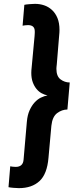

<svg xmlns="http://www.w3.org/2000/svg" viewBox="-20 -847 385 994"><path d="M226 -353Q211 -356 196 -364Q181 -372 169 -386.5Q157 -401 149.5 -421.5Q142 -442 142 -470Q142 -475 142.5 -483Q143 -491 144 -499L159 -660Q160 -669 160 -676.5Q160 -684 160 -685Q160 -717 125 -717Q117 -717 109.5 -716Q102 -715 97 -714L106 -822Q110 -823 117.5 -824Q125 -825 133.5 -825.5Q142 -826 149.5 -826.5Q157 -827 162 -827Q186 -827 208.5 -819.5Q231 -812 249 -795.5Q267 -779 277.5 -753.5Q288 -728 288 -692Q288 -687 287.5 -677.5Q287 -668 286 -660L274 -514Q273 -506 272.5 -500Q272 -494 272 -491Q272 -452 293.5 -436Q315 -420 341 -420L329 -280Q301 -280 276 -261.5Q251 -243 246 -196L231 -30Q224 54 184.5 90.5Q145 127 78 127Q68 127 50 125.5Q32 124 24 122L33 14Q38 15 45.5 16Q53 17 61 17Q99 17 102 -20L119 -216Q122 -251 133 -275.5Q144 -300 159 -316.5Q174 -333 191.5 -341.5Q209 -350 226 -353Z"/></svg>

Font: Share
Style: Bold Italic
Weight: 700
Designer: Ralph du Carrois
Version: Version 1.002